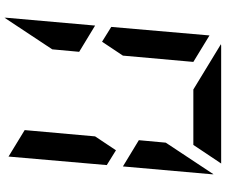

<svg xmlns="http://www.w3.org/2000/svg" viewBox="-95 -945 1006 856"><g transform="rotate(90 408.0 -517.0)"><path d="M94 -438 211 -367 200 -247 59 -34V-41ZM650 -531 716 -490 678 -52 560 -124 588 -438ZM166 -469 100 -510 138 -948 256 -876 228 -562ZM605 -633 616 -753 757 -966V-959L722 -562ZM379 -876 177 -999Q178 -999 180.5 -999.5Q183 -1000 184 -1000H709L626 -876Z"/></g></svg>

Font: DSEG7 Modern Mini
Style: Bold Italic
Weight: 700
Italic angle: -5°
Designer: Keshikan(Twitter:@keshinomi_88pro)
Version: Version 0.46